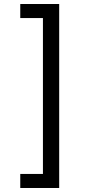

<svg xmlns="http://www.w3.org/2000/svg" viewBox="-20 -802 455 957"><path d="M81 65H194V-712H81V-782H275V135H81Z"/></svg>

Font: hexltamil05
Style: Book
Weight: 400
Designer: Jelle Bosma - Monotype Design Team
Foundry: Monotype Imaging Inc.
Version: Version 2.003